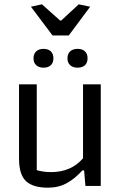

<svg xmlns="http://www.w3.org/2000/svg" viewBox="-20 -860 560 888"><path d="M123 -829 174 -840 258 -765H263L344 -840L397 -829L298 -696H223ZM135 -590Q135 -611 147.5 -622.5Q160 -634 181 -634Q203 -634 215 -622.5Q227 -611 227 -590Q227 -570 215 -558.5Q203 -547 181 -547Q160 -547 147.5 -558.5Q135 -570 135 -590ZM292 -590Q292 -611 304.5 -622.5Q317 -634 339 -634Q361 -634 373 -622.5Q385 -611 385 -590Q385 -570 373 -558.5Q361 -547 339 -547Q317 -547 304.5 -558.5Q292 -570 292 -590ZM68 -126V-470H150V-73Q181 -64 216 -64Q309 -64 364 -128V-470H446V0H375L369 -72H361Q327 -34 289 -13Q251 8 202 8Q132 8 100 -22.5Q68 -53 68 -126Z"/></svg>

Font: Athiti Medium
Style: Regular
Weight: 500
Designer: CadsonDemak Team
Foundry: CadsonDemak
Version: Version 1.033